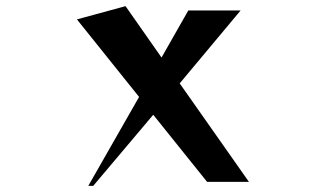

<svg xmlns="http://www.w3.org/2000/svg" viewBox="-20 -591 1040 624"><path d="M653 0 478 -218 283 13H267L432 -276L230 -528L388 -571L505 -404L592 -557H762L564 -320L789 0Z"/></svg>

Font: Reggae One
Style: Regular
Weight: 400
Designer: Fontworks Inc.
Foundry: Fontworks Inc.
Version: Version 1.100